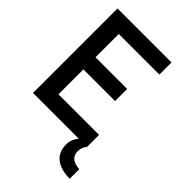

<svg xmlns="http://www.w3.org/2000/svg" viewBox="-239 -738 1024 1024"><g transform="rotate(45 273.0 -226.0)"><path d="M485.8 185.1Q419.9 185.1 381.3 156Q342.8 127 342.8 68.8Q342.8 48.8 349.9 31.5Q356.9 14.2 369.1 0H23.9V-637.2H431.2V-545.9H125V-370.1H363.8V-278.8H125V-90.8H431.2V0Q412.1 21 412.1 50.8Q412.1 82 433.6 97.4Q455.1 112.8 485.8 112.8Z"/></g></svg>

Font: Anonymous Pro
Style: Bold
Weight: 700
Monospace: yes
Designer: Mark Simonson
Version: Version 1.003